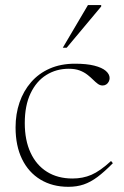

<svg xmlns="http://www.w3.org/2000/svg" viewBox="-20 -710 478 740"><path d="M269 -464.5Q314 -464.5 343.5 -457Q373 -449.5 387.8 -436.8Q402.5 -424 402.5 -409Q402.5 -402 399 -395.2Q395.5 -388.5 389.5 -384.5Q383.5 -380.5 375.5 -380.5Q365.5 -380.5 356.8 -387Q348 -393.5 338.5 -403Q329 -412.5 316.5 -422.2Q304 -432 286.8 -438.5Q269.5 -445 245 -445Q197 -445 158.5 -421Q120 -397 97.8 -350.2Q75.5 -303.5 75.5 -235.5Q75.5 -169.5 97.8 -121.5Q120 -73.5 161.2 -47.8Q202.5 -22 259.5 -22Q299 -22 332.2 -36.2Q365.5 -50.5 408 -89.5L415 -81Q382.5 -48 355.8 -28Q329 -8 302.5 1Q276 10 243.5 10Q182 10 136 -17.8Q90 -45.5 65 -96.8Q40 -148 40 -219Q40 -270.5 55.2 -315Q70.5 -359.5 99.8 -393.2Q129 -427 171.8 -445.8Q214.5 -464.5 269 -464.5ZM222 -526 319 -690.5H370V-685L237 -526Z"/></svg>

Font: Newsreader 36pt ExtraLight
Style: Regular
Weight: 250
Designer: Hugues Gentile
Foundry: Production Type
Version: Version 1.003